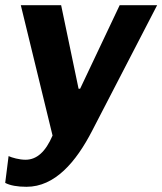

<svg xmlns="http://www.w3.org/2000/svg" viewBox="-25 -531 624 738"><path d="M329 -28 579 -511H435L283 -190H277L210 -511H55L177 -10C150 53 116 83 73 83C49 83 21 75 8 69L-5 172C14 182 42 187 77 187C186 187 267 92 329 -28Z"/></svg>

Font: Chivo
Style: Bold Italic
Weight: 700
Italic angle: -8°
Designer: Hector Gatti
Foundry: Omnibus-Type
Version: Version 1.003;PS 001.003;hotconv 1.0.70;makeotf.lib2.5.58329